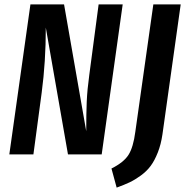

<svg xmlns="http://www.w3.org/2000/svg" viewBox="-20 -711 852 884"><path d="M544.9 -690.9 448.2 0H293L190.9 -584Q190.9 -426.8 171.9 -284.2L133.8 0H22.9L120.1 -690.9H274.9L377 -106.9Q377 -189.5 379.4 -243.9Q381.8 -298.3 391.1 -366.2L434.1 -690.9ZM812 -690.9 728 -92.8Q721.2 -45.9 706.5 -8.8Q691.9 28.3 673.8 52.7Q655.8 77.1 628.7 96.9Q601.6 116.7 576.9 128.4Q552.2 140.1 517.1 152.8L493.2 64.9Q549.8 36.6 571.8 1.7Q593.8 -33.2 603 -104L686 -690.9Z"/></svg>

Font: Fira Sans Compressed Medium
Style: Italic
Weight: 500
Width: 3
Italic angle: -8°
Designer: Carrois Corporate & Edenspiekermann AG
Foundry: Carrois Corporate GbR & Edenspiekermann AG
Version: Version 4.203;PS 004.203;hotconv 1.0.88;makeotf.lib2.5.64775